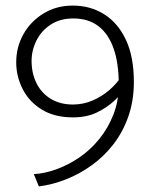

<svg xmlns="http://www.w3.org/2000/svg" viewBox="-20 -598 537 687"><path d="M429 -280 412 -322Q398 -299 371.5 -276Q345 -253 311.5 -238.5Q278 -224 241 -224Q195 -224 161.5 -244.5Q128 -265 110.5 -300.5Q93 -336 93 -380Q93 -418 110.5 -453Q128 -488 161.5 -510Q195 -532 242 -532Q296 -532 332 -504.5Q368 -477 386.5 -424.5Q405 -372 405 -295Q405 -237 386 -188.5Q367 -140 335.5 -101Q304 -62 264.5 -35Q225 -8 182.5 7.5Q140 23 101 25L119 69Q167 63 215.5 44Q264 25 308 -6.5Q352 -38 386 -82Q420 -126 439.5 -182Q459 -238 459 -305Q459 -394 431 -454.5Q403 -515 353.5 -546.5Q304 -578 240 -578Q182 -578 136 -550Q90 -522 64 -476Q38 -430 38 -375Q38 -325 61 -279.5Q84 -234 129.5 -206Q175 -178 241 -178Q291 -178 327.5 -196Q364 -214 389.5 -238Q415 -262 429 -280Z"/></svg>

Font: Catamaran Thin ExtraLight
Style: Regular
Weight: 250
Version: Version 2.000